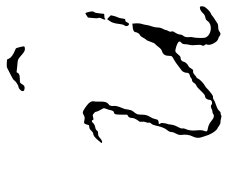

<svg xmlns="http://www.w3.org/2000/svg" viewBox="-76 -618 708 597"><g transform="rotate(-90 278.5 -320.0)"><path d="M524 -335 529 -330 527 -321Q525 -313 522.5 -308Q520 -303 519 -294Q518 -287 517.5 -286Q517 -285 514 -285Q509 -285 507 -279Q502 -268 496 -278Q494 -283 497.5 -287.5Q501 -292 502.5 -307Q504 -322 510 -331.5Q516 -341 517 -341Q518 -341 524 -335ZM535 -409Q536 -409 537.5 -405Q539 -401 540 -396Q541 -391 541 -388Q541 -384 538.5 -381Q536 -378 535 -365.5Q534 -353 533.5 -351.5Q533 -350 526.5 -350Q520 -350 519 -348.5Q518 -347 517 -347Q513 -347 520 -361Q522 -366 520.5 -369Q519 -372 520.5 -386.5Q522 -401 522 -401Q522 -401 528 -405Q534 -409 535 -409ZM226 -417Q231 -417 240.5 -410.5Q250 -404 256 -398Q263 -389 261.5 -383.5Q260 -378 260.5 -363Q261 -348 257 -342Q253 -336 251 -336Q250 -336 248 -331Q246 -326 247 -322Q249 -314 240 -293Q237 -287 236 -277.5Q235 -268 231 -262Q223 -252 221.5 -248Q220 -244 220 -233Q220 -219 214 -209.5Q208 -200 207 -194.5Q206 -189 205 -187Q204 -181 193 -181Q189 -181 193 -175Q195 -173 193.5 -164Q192 -155 191 -153.5Q190 -152 189 -142.5Q188 -133 182 -122Q176 -111 177 -107.5Q178 -104 176 -99Q169 -85 171 -64Q173 -49 170 -41Q167 -34 168.5 -31.5Q170 -29 178 -28Q190 -26 202 -16Q214 -6 221 -11Q225 -14 229.5 -14Q234 -14 239 -17Q247 -21 252 -16Q256 -14 261 -16Q266 -18 266 -23Q266 -28 269.5 -32.5Q273 -37 278 -37Q282 -37 297 -53Q304 -61 310.5 -64Q317 -67 319 -72Q323 -78 330 -78Q332 -78 334 -80.5Q336 -83 341 -84Q350 -86 350 -92Q350 -106 362 -113Q368 -117 374 -122Q380 -127 390 -133Q400 -138 401.5 -140.5Q403 -143 403 -150Q403 -167 418 -171Q424 -173 430 -181Q436 -189 439.5 -192Q443 -195 446.5 -206Q450 -217 453 -220Q456 -223 459.5 -230Q463 -237 467 -239Q475 -243 477 -255Q479 -261 494 -262L503 -263L504 -250Q504 -238 502 -233Q500 -228 499 -220Q498 -212 494.5 -202.5Q491 -193 491 -184.5Q491 -176 487 -168.5Q483 -161 483 -158.5Q483 -156 480 -151Q477 -146 478.5 -141.5Q480 -137 477 -133Q469 -121 469 -114Q469 -109 464.5 -103.5Q460 -98 461 -88.5Q462 -79 460.5 -74.5Q459 -70 458.5 -53.5Q458 -37 461 -33Q468 -21 486 -19Q503 -18 511 -29Q515 -35 522 -36Q529 -37 534 -42Q544 -53 553 -53Q557 -53 557 -47.5Q557 -42 555 -38Q554 -36 549.5 -31Q545 -26 540.5 -22.5Q536 -19 535 -19Q533 -19 527.5 -14.5Q522 -10 516 -6.5Q510 -3 505.5 0.5Q501 4 492 4Q483 4 478 8Q471 14 464 8Q460 5 456 4Q448 2 441.5 -10.5Q435 -23 438 -31Q440 -35 437 -37Q432 -42 436 -48Q438 -52 436.5 -65Q435 -78 437 -85Q439 -92 439 -99.5Q439 -107 444 -111Q451 -116 444 -121Q440 -124 430 -127Q420 -130 416.5 -129Q413 -128 407 -120.5Q401 -113 397 -113Q388 -113 385 -105Q383 -95 372 -89Q367 -87 363.5 -80Q360 -73 355 -74Q350 -75 344 -69.5Q338 -64 336.5 -64Q335 -64 332 -59Q330 -54 322 -46.5Q314 -39 309 -37Q303 -33 301.5 -31Q300 -29 289 -20Q278 -11 274 -12Q270 -13 266.5 -10Q263 -7 249.5 -2.5Q236 2 232 7Q228 12 224.5 11.5Q221 11 218.5 13Q216 15 209 13Q202 11 196.5 11Q191 11 185 6.5Q179 2 176 1Q174 0 170 -4.5Q166 -9 162.5 -15Q159 -21 157 -26Q154 -36 150 -47Q145 -61 152 -75Q160 -90 157 -111Q156 -118 161 -127Q166 -136 166 -142Q166 -148 173 -156Q181 -166 186 -190Q188 -200 192 -204Q196 -208 195 -211.5Q194 -215 196.5 -221Q199 -227 198 -233.5Q197 -240 200 -243Q210 -256 210 -266Q210 -273 215 -276L220 -279V-297Q220 -314 222 -317Q224 -320 226 -320Q232 -320 234 -331Q235 -337 238 -344Q241 -351 239.5 -353.5Q238 -356 233.5 -364.5Q229 -373 229 -376Q229 -378 226.5 -380.5Q224 -383 221 -385Q218 -387 217 -386Q215 -386 209 -384.5Q203 -383 203 -386Q203 -389 200 -389Q197 -389 195 -386Q190 -380 179 -378Q173 -377 170.5 -373Q168 -369 161 -369.5Q154 -370 148 -364Q136 -354 132 -358Q131 -359 140 -369Q153 -385 162 -385Q165 -385 170.5 -391Q176 -397 182 -397Q186 -397 187 -398Q188 -399 189 -404Q191 -411 193.5 -412.5Q196 -414 203 -412Q212 -410 217.5 -413.5Q223 -417 226 -417ZM365 -652Q368 -654 379.5 -653.5Q391 -653 392 -652Q395 -640 411 -632Q425 -625 426 -625Q427 -625 430 -613Q433 -602 432 -599.5Q431 -597 424 -597Q417 -597 407 -606Q397 -615 392.5 -617.5Q388 -620 370 -621L352 -623L349 -618Q345 -613 333 -613Q321 -613 319 -611.5Q317 -610 313.5 -604Q310 -598 304 -598Q293 -598 293 -604Q293 -608 298 -612.5Q303 -617 306 -617Q310 -617 318 -622.5Q326 -628 327 -631Q328 -634 365 -652Z"/></g></svg>

Font: TT2020 Style D
Style: Italic
Weight: 400
Italic angle: -15°
Version: Version 0.2.000